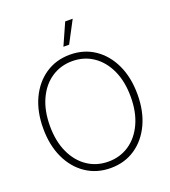

<svg xmlns="http://www.w3.org/2000/svg" viewBox="-166 -1059 1049 1188"><g transform="rotate(-20 358.0 -465.5)"><path d="M358.4 9.3Q267.1 9.3 196.8 -37.8Q126.5 -85 87.2 -168.9Q47.9 -252.9 47.9 -363.3Q47.9 -474.6 87.4 -558.6Q127 -642.6 197 -689.7Q267.1 -736.8 358.4 -736.8Q450.2 -736.8 520 -689.7Q589.8 -642.6 629.2 -558.6Q668.5 -474.6 668.5 -363.3Q668.5 -252.4 629.2 -168.5Q589.8 -84.5 520 -37.6Q450.2 9.3 358.4 9.3ZM358.4 -33.2Q435.5 -33.2 495.6 -73.7Q555.7 -114.3 589.8 -188.5Q624 -262.7 624 -363.3Q624 -464.4 589.8 -538.6Q555.7 -612.8 495.6 -653.6Q435.5 -694.3 358.4 -694.3Q281.7 -694.3 221.4 -654.1Q161.1 -613.8 126.7 -539.3Q92.3 -464.8 92.3 -363.3Q92.3 -263.2 126.5 -189Q160.6 -114.7 220.7 -74Q280.8 -33.2 358.4 -33.2ZM338.4 -796.4 402.3 -939.9H451.7L376 -796.4Z"/></g></svg>

Font: Inter 28pt ExtraLight
Style: Regular
Weight: 250
Designer: Rasmus Andersson
Foundry: rsms
Version: Version 4.001;git-66647c0bb